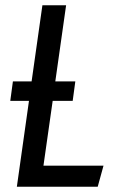

<svg xmlns="http://www.w3.org/2000/svg" viewBox="-20 -709 445 729"><path d="M145 -80H373L351 0H44L90 -326H19L29 -400H100L141 -689H231L190 -400H266L256 -326H180Z"/></svg>

Font: Fira Sans Extra Condensed
Style: Italic
Weight: 400
Width: 3
Italic angle: -8°
Designer: Carrois Corporate & Edenspiekermann AG
Foundry: Carrois Corporate GbR & Edenspiekermann AG
Version: Version 4.203